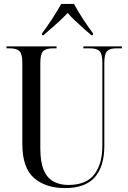

<svg xmlns="http://www.w3.org/2000/svg" viewBox="-20 -951 656 981"><path d="M312 10Q213 10 153.5 -42Q94 -94 94 -216V-632Q94 -676 79 -690Q64 -704 31 -704H13V-714H269V-704H249Q215 -704 200.5 -689.5Q186 -675 186 -629V-193Q186 -123 203.5 -82Q221 -41 253.5 -23.5Q286 -6 329 -6Q420 -6 461.5 -59.5Q503 -113 503 -206V-631Q503 -676 488.5 -690Q474 -704 440 -704H406V-714H603V-704H573Q541 -704 527 -689.5Q513 -675 513 -629V-205Q513 -101 464.5 -45.5Q416 10 312 10ZM195 -781Q218 -811 246 -854Q274 -897 293 -931H358Q376 -897 404 -854Q432 -811 455 -781V-771H447Q434 -782 410 -803Q386 -824 362.5 -846.5Q339 -869 326 -885Q300 -857 265.5 -826.5Q231 -796 202 -771H195Z"/></svg>

Font: Noto Serif Display Condensed
Style: Regular
Weight: 400
Width: 3
Designer: Monotype Design Team
Foundry: Monotype Imaging Inc.
Version: Version 2.009